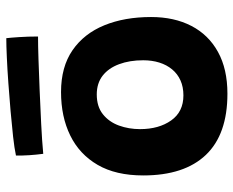

<svg xmlns="http://www.w3.org/2000/svg" viewBox="-88 -662 761 626"><g transform="rotate(-90 293.0 -349.5)"><path d="M300 11Q167.5 11 100.5 -59.2Q33.5 -129.5 33.5 -263.5Q33.5 -353 68 -412.2Q102.5 -471.5 163.8 -501.5Q225 -531.5 305.5 -531.5Q387.5 -531.5 441.8 -494Q496 -456.5 523 -390.5Q550 -324.5 550 -238Q550 -162.5 521 -106.5Q492 -50.5 436.2 -19.8Q380.5 11 300 11ZM294.5 -132.5Q322 -132.5 343.2 -142Q364.5 -151.5 379.2 -169.2Q394 -187 401.5 -211Q409 -235 409 -263.5Q409 -308 396.2 -342.2Q383.5 -376.5 358.8 -395.8Q334 -415 297.5 -415Q258 -415 233 -395Q208 -375 196.2 -342.8Q184.5 -310.5 184.5 -274Q184.5 -212.5 212.8 -172.5Q241 -132.5 294.5 -132.5ZM486.5 -606.5Q458 -606.5 411.5 -605Q365 -603.5 310 -601.2Q255 -599 200.8 -596.2Q146.5 -593.5 104 -589.5Q101 -612.5 99.5 -634.8Q98 -657 98.5 -678.5Q121.5 -683.5 159.8 -687.8Q198 -692 243.2 -696Q288.5 -700 334 -703.2Q379.5 -706.5 418.2 -708.2Q457 -710 481 -710Q482.5 -698.5 484.5 -668.8Q486.5 -639 486.5 -606.5Z"/></g></svg>

Font: Grandstander Thin
Style: Bold
Weight: 700
Version: Version 1.200